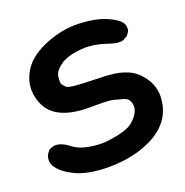

<svg xmlns="http://www.w3.org/2000/svg" viewBox="-133 -852 960 995"><g transform="rotate(-20 346.5 -355.0)"><path d="M65.9 -443.8Q85 -370.6 146 -337.4Q210 -302.2 319.3 -303.7Q418 -305.2 443.4 -298.1Q468.8 -291 493.9 -283.9Q519 -276.9 526.4 -253.9Q543.5 -201.7 480.5 -150.4Q448.7 -124.5 351.6 -109.9Q297.9 -102.1 231.9 -114.7Q184.1 -124 154.3 -147.5Q102.1 -188.5 64 -178.7Q44.9 -173.8 39.3 -166.7Q33.7 -159.7 28.1 -152.3Q22.5 -145 19.5 -125.5Q14.2 -87.9 61.5 -48.3Q93.8 -22.5 133.8 -6.3Q201.7 21 304.2 20.5Q436 20 537.1 -28.8Q668.9 -93.3 676.8 -225.1Q681.6 -307.6 613.8 -373Q559.1 -425.8 433.6 -429.2Q304.2 -432.6 272.5 -436.5Q237.3 -440.9 230.5 -449.2Q223.6 -457.5 216.8 -465.6Q210 -473.6 213.9 -508.8Q217.8 -541.5 261.7 -570.3Q304.2 -598.6 387.2 -603Q440.9 -606 512.2 -582.5Q532.2 -575.7 546.4 -572.3Q560.1 -569.3 567.1 -569.3Q574.2 -569.3 581.1 -569.1Q587.9 -568.8 598.6 -573.7Q617.2 -582.5 622.3 -589.6Q627.4 -596.7 632.6 -603.8Q637.7 -610.8 636.7 -628.4Q635.7 -651.9 613.8 -669.4Q589.4 -689 550.8 -704.6Q493.2 -728 406.2 -731Q317.9 -733.9 227.1 -698.2Q132.8 -660.6 92.8 -599.6Q44.4 -524.9 65.9 -443.8Z"/></g></svg>

Font: Comic Relief
Style: Bold
Weight: 700
Designer: Jeff Davis
Foundry: Loudifier
Version: Version 1.200; ttfautohint (v1.8.4.7-5d5b)